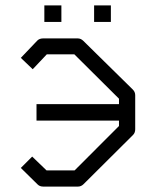

<svg xmlns="http://www.w3.org/2000/svg" viewBox="-20 -739 580 710"><path d="M144 -719H207V-658H144ZM328 -719H390V-658H328ZM57 -118 99 -160 152 -109H256L420 -273V-293H115V-354H420V-374L255 -538H153L101 -483L57 -525L118 -589Q126 -597 140 -597H267Q279 -597 288 -588L471 -408Q480 -399 480 -387V-261Q480 -248 472 -240L289 -58Q280 -49 268 -49H140Q127 -49 119 -57Z"/></svg>

Font: ibm3270
Style: Regular
Weight: 400
Monospace: yes
Version: Version 2.0.3